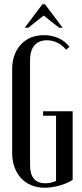

<svg xmlns="http://www.w3.org/2000/svg" viewBox="-20 -873 387 901"><path d="M37 -547Q37 -619 77.5 -663.5Q118 -708 187 -708Q223 -708 254.5 -694Q286 -680 306 -653L290 -640Q273 -661 249.5 -672.5Q226 -684 200 -684Q162 -684 141.5 -660Q121 -636 121 -591V-98Q121 -13 193 -13Q219 -13 243 -24V-330H182V-351H321V-29Q295 -12 258.5 -2Q222 8 190 8Q155 8 126.5 -4Q98 -16 78 -38Q58 -60 47.5 -90Q37 -120 37 -156ZM179 -853H191L274 -743H257L185 -800L113 -743H96Z"/></svg>

Font: Moniqa SemBd Narrow Heading
Style: Regular
Weight: 600
Width: 4
Designer: Rajesh Rajput
Foundry: Rajesh Rajput
Version: Version 1.000